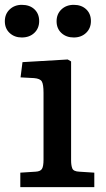

<svg xmlns="http://www.w3.org/2000/svg" viewBox="-37 -774 439 794"><path d="M47 0V-60L110 -64Q130 -65 136.5 -75.5Q143 -86 143 -114V-390Q143 -425 136 -437Q129 -449 104 -451L48 -454L56 -517L243 -528L257 -520V-111Q257 -90 262 -77.5Q267 -65 291 -64L353 -60V0ZM268 -619Q237 -619 217 -637.5Q197 -656 197 -686Q197 -716 217 -735Q237 -754 268 -754Q300 -754 319.5 -735.5Q339 -717 339 -687Q339 -657 319 -638Q299 -619 268 -619ZM53 -619Q23 -619 3 -637.5Q-17 -656 -17 -686Q-17 -716 3 -735Q23 -754 53 -754Q86 -754 105.5 -735.5Q125 -717 125 -687Q125 -657 105 -638Q85 -619 53 -619Z"/></svg>

Font: Literata 7pt Medium
Style: Regular
Weight: 500
Designer: Latin by Veronika Burian and Jose Scaglione. Greek by Irene Vlachou. Cyrillic by Vera Evstafieva.
Foundry: TypeTogether
Version: Version 3.002